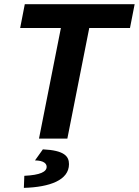

<svg xmlns="http://www.w3.org/2000/svg" viewBox="-20 -672 673 931"><path d="M169.1 0H306.6L412.8 -536.3H610.3L632.9 -651.7H100.2L77.8 -536.3H275.3L169.1 0ZM95.7 239C221.2 235.5 314.5 201.5 314.5 124C314.5 85.8 291.9 57.1 187.9 52.2L149.7 105.8C193 106.4 206.2 121.8 206.2 136.9C206.2 160.8 175.7 176.8 97.9 180.5L95.7 239Z"/></svg>

Font: Source Code Variable
Style: Italic
Weight: 400
Italic angle: -11°
Monospace: yes
Designer: Paul D. Hunt, Teo Tuominen
Foundry: Adobe Systems Incorporated
Version: Version 1.005;PS 1.0;hotconv 16.6.54;makeotf.lib2.5.65590